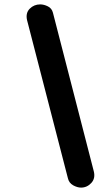

<svg xmlns="http://www.w3.org/2000/svg" viewBox="-20 -792 512 874"><path d="M163 -772Q180 -772 198 -763Q216 -754 221 -734L407 -12Q415 20 395.5 41Q376 62 349 62Q332 62 313 51.5Q294 41 289 19L103 -701Q96 -733 115.5 -752.5Q135 -772 163 -772Z"/></svg>

Font: Edu SA Beginner
Style: Bold
Weight: 700
Version: Version 1.003